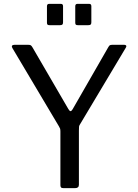

<svg xmlns="http://www.w3.org/2000/svg" viewBox="-20 -974 715 994"><path d="M623.5 -742Q630.7 -742 633.1 -738Q635.6 -734.1 631.7 -727.7L394.1 -330.1Q390 -324.5 389.2 -318.3Q388.5 -312.1 388.5 -297.5V-17.4Q388.5 0 368.5 0H308.5Q299.3 0 296 -3.8Q292.7 -7.7 292.7 -14.9V-293.1Q292.7 -303.3 291 -308.2Q289.3 -313 285.2 -319.7L43.9 -725.6Q39.8 -732.5 42.5 -737.3Q45.2 -742 54.7 -742H126.7Q135.9 -742 139.7 -739.3Q143.5 -736.6 147.6 -729.7L333.7 -409.8Q340.1 -398.7 345.1 -398.5Q350 -398.4 355.8 -408.1L540.6 -729.7Q545.1 -737.6 548.8 -739.8Q552.6 -742 561.5 -742H623.5ZM306.4 -941.8V-858.9Q306.4 -850.3 303 -846.9Q299.6 -843.6 289.7 -843.6H237.1Q228.5 -843.6 225.8 -846.6Q223.1 -849.5 223.1 -856.9V-941.2Q223.1 -954 234 -954H295.5Q306.4 -954 306.4 -941.8ZM452.9 -941.8V-858.9Q452.9 -850.3 449.5 -846.9Q446.1 -843.6 436.2 -843.6H383.6Q375 -843.6 372.3 -846.6Q369.6 -849.5 369.6 -856.9V-941.2Q369.6 -954 380.5 -954H441.9Q452.9 -954 452.9 -941.8Z"/></svg>

Font: Libre Franklin Thin
Style: Regular
Weight: 100
Designer: Pablo Impallari, Rodrigo Fuenzalida, Nhung Nguyen
Foundry: Impallari Type
Version: Version 3.000